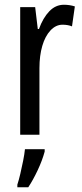

<svg xmlns="http://www.w3.org/2000/svg" viewBox="-20 -567 344 808"><path d="M249 -547Q273 -547 295 -540L283 -456Q266 -463 243 -463Q215 -463 192.5 -439Q170 -415 158 -374Q146 -333 146 -280V0H65V-537H128L139 -445H144Q161 -492 187.5 -519.5Q214 -547 249 -547ZM168 71Q158 108 138.5 149.5Q119 191 99 221H53V210Q59 192 65.5 164.5Q72 137 77.5 109Q83 81 85 61H168Z"/></svg>

Font: Noto Sans Ethiopic ExtraCondensed
Style: Regular
Weight: 400
Width: 2
Designer: Monotype Design Team
Foundry: Monotype Imaging Inc.
Version: Version 2.102; ttfautohint (v1.8.4.7-5d5b)